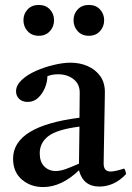

<svg xmlns="http://www.w3.org/2000/svg" viewBox="-20 -746 533 778"><path d="M383 10Q317 10 300 -56Q229 12 155 12Q104 12 68.5 -18.5Q33 -49 33 -103Q33 -235 302 -269Q302 -293 302.5 -318Q303 -343 303 -371Q303 -406 277.5 -425.5Q252 -445 216 -445Q190 -445 172 -437Q172 -414 162 -390Q152 -366 134.5 -349.5Q117 -333 92 -333Q70 -333 57.5 -345.5Q45 -358 45 -376Q45 -400 67.5 -421.5Q90 -443 125 -458.5Q160 -474 198 -483Q236 -492 266 -492Q303 -492 334.5 -478.5Q366 -465 385.5 -438.5Q405 -412 405 -373Q405 -349 404 -310.5Q403 -272 402.5 -228.5Q402 -185 401 -146Q400 -107 400 -83Q400 -51 428 -51Q446 -51 483 -63Q487 -58 488.5 -52Q490 -46 491 -41Q466 -14 438.5 -2Q411 10 383 10ZM300 -83 302 -233Q210 -221 175.5 -194Q141 -167 141 -125Q141 -90 159.5 -71.5Q178 -53 206 -53Q224 -53 246.5 -61Q269 -69 300 -83ZM75 -664Q75 -690 92 -708Q109 -726 137 -726Q165 -726 182 -708Q199 -690 199 -664Q199 -638 182 -619.5Q165 -601 137 -601Q109 -601 92 -619.5Q75 -638 75 -664ZM278 -664Q278 -690 295 -708Q312 -726 340 -726Q368 -726 385 -708Q402 -690 402 -664Q402 -638 385 -619.5Q368 -601 340 -601Q312 -601 295 -619.5Q278 -638 278 -664Z"/></svg>

Font: Tiro Tamil
Style: Regular
Weight: 400
Designer: Tamil: Fernando Mello & Fiona Ross. Latin: John Hudson.
Foundry: Tiro Typeworks Ltd.
Version: Version 1.52